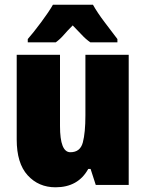

<svg xmlns="http://www.w3.org/2000/svg" viewBox="-20 -786 618 816"><path d="M527 -553H343V-296Q343 -222 332 -180.5Q321 -139 279 -139Q235 -139 235 -250V-553H51V-193Q51 -92 97.5 -41Q144 10 216 10Q312 10 355 -68H365L387 0H527ZM375 -766H205Q188 -736 154.5 -691Q121 -646 98 -620V-606H217Q236 -620 251 -637.5Q266 -655 289 -678Q312 -655 328 -637.5Q344 -620 364 -606H479V-620Q454 -653 424 -692.5Q394 -732 375 -766Z"/></svg>

Font: Noto Sans Display SemiCondensed Black
Style: Regular
Weight: 900
Width: 4
Designer: Monotype Design Team
Foundry: Monotype Imaging Inc.
Version: Version 1.900